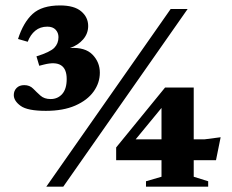

<svg xmlns="http://www.w3.org/2000/svg" viewBox="-20 -704 876 724"><path d="M154.5 0 623.5 -670H687.5L218.5 0ZM153 -286Q83.5 -286 57.8 -304.8Q32 -323.5 32 -345.5Q32 -361.5 42.5 -372.2Q53 -383 71.5 -383Q92 -383 105 -369.8Q118 -356.5 132.5 -343.5Q147 -330.5 171 -330.5Q197.5 -330.5 214.5 -349.5Q231.5 -368.5 231.5 -406Q231.5 -482.5 145.5 -460.5L128 -456L117.5 -491.5Q169 -507.5 184.8 -523.8Q200.5 -540 200.5 -564Q200.5 -580.5 189.8 -592Q179 -603.5 158.5 -603.5Q131.5 -603.5 113 -588.2Q94.5 -573 84.5 -546.5L48 -557Q68 -619.5 103 -651.5Q138 -683.5 206.5 -683.5Q260 -683.5 286.2 -661.2Q312.5 -639 312.5 -606Q312.5 -577.5 293.5 -555.5Q274.5 -533.5 244 -523Q301 -526.5 328.8 -498Q356.5 -469.5 356.5 -430Q356.5 -391.5 333 -358.8Q309.5 -326 264 -306Q218.5 -286 153 -286ZM602.5 -374H710.5V-178.5H750.5L812 -186.5L794.5 -100H710.5V-37.5L765 -20.5V0H530.5V-20.5L589 -37.5V-100H418V-148ZM589 -178.5V-297L491.5 -178.5Z"/></svg>

Font: Newsreader Text ExtraBold
Style: Regular
Weight: 800
Designer: Hugues Gentile
Foundry: Production Type
Version: Version 1.001